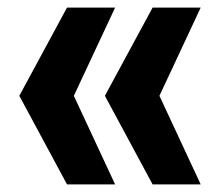

<svg xmlns="http://www.w3.org/2000/svg" viewBox="-20 -556 581 507"><path d="M157 -69 31 -303 157 -536H284L175 -303L284 -69ZM383 -69 257 -303 383 -536H510L401 -303L510 -69Z"/></svg>

Font: Mona Sans ExtraLight
Style: Bold
Weight: 700
Version: Version 2.000